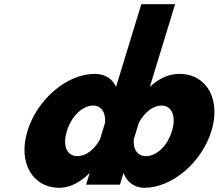

<svg xmlns="http://www.w3.org/2000/svg" viewBox="-20 -880 1042 915"><path d="M799.7 -256C778.3 -186 728 -136 675.5 -136C635.5 -136 613.9 -167.7 617.5 -215.8L642 -295.7C668.4 -344.9 710.7 -377 749.2 -377C798 -377 821.4 -327 799.7 -256ZM110.9 -256C65 -106 133 15 264.8 15C315 15 367.3 -14.9 407.5 -55.8L390.4 0H394.1H547.9H551.6L568.6 -55.8C583.9 -14.9 617.8 15 668 15C799.8 15 941.8 -106 987.7 -256C1033.5 -406 965.8 -528 834 -528C784.5 -528 736.6 -505.7 694 -465.9L814.5 -860H812.7H655.2H653.4L532.9 -465.9C514.6 -505.7 480.4 -528 430.9 -528C299 -528 156.7 -406 110.9 -256ZM298.9 -256C320.6 -327 374.5 -377 423.3 -377C461.9 -377 484.5 -344.9 480.9 -295.7L456.4 -215.8C430.6 -167.7 389.7 -136 349.7 -136C297.2 -136 277.5 -186 298.9 -256Z"/></svg>

Font: Hussar
Style: BdSuprConOblThree
Weight: 700
Foundry: Cannot Into Space Fonts
Version: Version 2.00